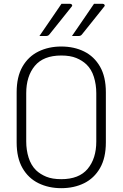

<svg xmlns="http://www.w3.org/2000/svg" viewBox="-20 -963 640 1003"><path d="M301 -943H347Q353 -943 356 -938Q359 -933 354 -928Q330 -898 314.5 -878.5Q299 -859 282.5 -838.5Q266 -818 238 -783Q232 -775 221 -775H186Q217 -820 243 -858Q269 -896 301 -943ZM471 -943H517Q523 -943 526 -938Q529 -933 524 -928Q500 -898 484.5 -878.5Q469 -859 452.5 -838.5Q436 -818 408 -783Q402 -775 391 -775H356Q387 -820 413 -858Q439 -896 471 -943ZM300 -720Q367 -720 419.5 -694Q472 -668 502.5 -615Q533 -562 533 -481V-219Q533 -138 502.5 -85Q472 -32 419.5 -6Q367 20 300 20Q234 20 181 -6Q128 -32 97.5 -85Q67 -138 67 -219V-481Q67 -562 97.5 -615Q128 -668 181 -694Q234 -720 300 -720ZM117 -224Q117 -179 129.5 -139.5Q142 -100 168 -74Q190 -53 221.5 -40Q253 -27 300 -27Q393 -27 438 -81Q483 -135 483 -224V-476Q483 -521 470.5 -561Q458 -601 432 -626Q410 -647 378.5 -660Q347 -673 300 -673Q207 -673 162 -619Q117 -565 117 -476Z"/></svg>

Font: Recursive Mn Lnr St Lt
Style: Regular
Weight: 300
Monospace: yes
Version: Version 1.079;hotconv 1.0.112;makeotfexe 2.5.65598; ttfautoh